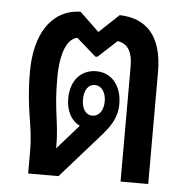

<svg xmlns="http://www.w3.org/2000/svg" viewBox="-45 -606 642 650"><g transform="rotate(5 276.0 -280.5)"><path d="M74 0H177L306 -146C338 -182 361 -213 361 -261C361 -322 327 -365 274 -365C222 -365 187 -326 187 -265C187 -222 205 -190 234 -176L161 -93V-100C161 -183 144 -217 144 -328C144 -420 167 -466 200 -472L266 -414H273L337 -473C373 -467 388 -439 388 -392V0H482V-381C482 -504 426 -559 336 -561L269 -498L203 -561C102 -558 50 -469 50 -344C50 -210 74 -168 74 -76ZM273 -214C249 -214 237 -237 237 -266C237 -295 249 -318 273 -318C297 -318 311 -295 311 -266C311 -236 297 -214 273 -214Z"/></g></svg>

Font: Noto Sans Thai Looped Condensed Medium
Style: Regular
Weight: 500
Width: 3
Designer: Sasikarn Vongin, Ben Mitchell
Foundry: The Fontpad Ltd
Version: Version 1.001